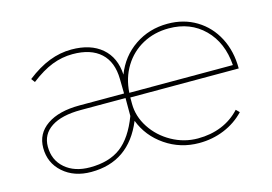

<svg xmlns="http://www.w3.org/2000/svg" viewBox="-75 -661 1137 804"><g transform="rotate(-15 494.0 -258.5)"><path d="M700 -20Q756 -20 802.5 -39Q849 -58 883 -95L897 -81Q860 -42 809 -21Q758 0 700 0Q619 0 554 -44.5Q489 -89 462 -160Q396 0 232 0Q158 0 110.5 -42Q63 -84 63 -149Q63 -211 114.5 -246.5Q166 -282 256 -282H449L448 -345Q447 -419 404.5 -458Q362 -497 283 -497Q237 -497 193.5 -480Q150 -463 101 -425L89 -441Q139 -480 186.5 -498.5Q234 -517 283 -517Q366 -517 414.5 -475.5Q463 -434 467 -359Q495 -432 557.5 -474.5Q620 -517 700 -517Q770 -517 824.5 -484Q879 -451 909.5 -392.5Q940 -334 940 -259H470V-232Q470 -177 502 -128Q534 -79 587 -49.5Q640 -20 700 -20ZM700 -497Q637 -497 586.5 -469.5Q536 -442 505.5 -392.5Q475 -343 471 -279H920Q913 -378 853 -437.5Q793 -497 700 -497ZM83 -149Q83 -91 124 -55.5Q165 -20 232 -20Q315 -20 366 -58.5Q417 -97 450 -184V-262H256Q173 -262 128 -232.5Q83 -203 83 -149Z"/></g></svg>

Font: TypoPRO Montserrat
Style: Regular
Weight: 250
Designer: Julieta Ulanovsky
Foundry: Julieta Ulanovsky
Version: Version 6.001